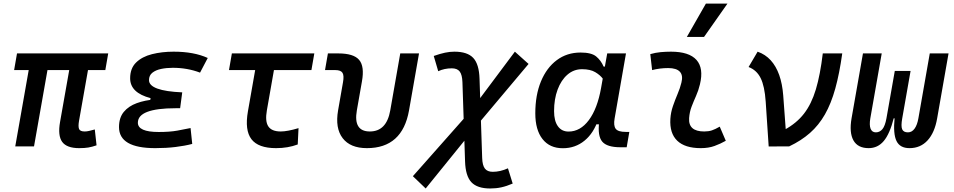

<svg xmlns="http://www.w3.org/2000/svg" viewBox="-20 -815 5313 1069"><path d="M420.9 9.8Q351.6 9.8 326.2 -25.1Q300.8 -60.1 314.5 -136.7L381.8 -517.6H486.3L419.9 -141.6Q414.6 -110.8 420.2 -96.9Q425.8 -83 451.7 -83Q463.4 -83 476.6 -86.2Q489.7 -89.4 507.8 -94.2L517.6 -5.9Q492.2 2.9 471.9 6.3Q451.7 9.8 420.9 9.8ZM58.6 -424.8 74.7 -517.6H582.5L566.4 -424.8ZM64.9 0 156.2 -517.6H260.7L169.4 0Z M844.2 9.8Q642.6 9.8 642.6 -107.4Q642.6 -159.7 669.2 -191.9Q695.8 -224.1 741.5 -240.7Q787.1 -257.3 844.2 -261.7L994.6 -300.8L982.9 -212.4H957.5Q904.8 -212.4 865.5 -207.3Q826.2 -202.1 800 -192.1Q773.9 -182.1 760.7 -167Q747.6 -151.9 747.6 -131.8Q747.6 -80.1 863.8 -80.1Q924.8 -80.1 966.6 -87.6Q1008.3 -95.2 1041 -102.1L1050.3 -13.7Q1009.3 -2.9 957.3 3.4Q905.3 9.8 844.2 9.8ZM808.1 -212.4 818.4 -268.6Q704.6 -298.3 704.6 -378.9Q704.6 -434.6 737.8 -467Q771 -499.5 826.2 -513.4Q881.3 -527.3 946.8 -527.3Q1060.1 -527.3 1136.7 -492.2L1093.8 -410.6Q1023.4 -437.5 941.9 -437.5Q907.2 -437.5 877 -431.2Q846.7 -424.8 828.1 -409.9Q809.6 -395 809.6 -368.7Q809.6 -338.9 856 -321.8Q902.3 -304.7 994.6 -300.8L982.9 -212.4Z M1517.1 9.8Q1418 9.8 1379.9 -40Q1341.8 -89.8 1360.4 -195.3L1417 -517.6H1521.5L1465.8 -200.2Q1455.1 -139.6 1473.9 -111.3Q1492.7 -83 1543 -83Q1580.1 -83 1642.1 -101.6L1637.7 -10.7Q1583 9.8 1517.1 9.8ZM1254.9 -424.8 1271 -517.6H1730L1713.9 -424.8Z M2022.9 9.8Q1930.2 9.8 1887.7 -45.9Q1845.2 -101.6 1862.3 -200.2L1889.6 -356.4Q1896.5 -394 1887 -409.4Q1877.4 -424.8 1847.2 -424.8H1789.6L1805.7 -517.6H1863.3Q1949.2 -517.6 1979.7 -481.4Q2010.3 -445.3 1995.1 -361.3L1966.8 -200.2Q1946.3 -83 2039.1 -83Q2132.3 -83 2152.8 -200.2L2208.5 -517.6H2313L2257.3 -200.2Q2220.2 9.8 2022.9 9.8Z M2350.1 234.4 2278.8 166 2598.1 -194.8 2846.7 -527.3 2922.9 -459 2618.7 -97.2ZM2709.5 234.4Q2637.2 234.4 2604.5 199.5Q2571.8 164.6 2569.3 83.5L2554.7 -357.4Q2553.2 -398.9 2539.6 -416.7Q2525.9 -434.6 2495.6 -434.6Q2454.1 -434.6 2419.9 -418.5L2395 -503.4Q2431.2 -516.1 2457.8 -521.7Q2484.4 -527.3 2509.8 -527.3Q2582.5 -527.3 2615 -492.4Q2647.5 -457.5 2649.9 -376.5L2664.6 64.5Q2666 106 2679.9 123.8Q2693.8 141.6 2723.6 141.6Q2765.1 141.6 2808.1 122.1L2834.5 207Q2800.3 221.7 2771.2 228Q2742.2 234.4 2709.5 234.4Z M3220.7 -429.7Q3174.3 -429.7 3139.2 -399.2Q3104 -368.7 3084.5 -315.9Q3064.9 -263.2 3064.9 -196.3Q3064.9 -141.6 3086.2 -112.1Q3107.4 -82.5 3145.5 -82.5Q3210.9 -82.5 3258.5 -146.2Q3306.2 -210 3326.7 -325.7L3360.8 -517.6H3465.3L3401.9 -154.8Q3395 -115.7 3408 -98.1Q3420.9 -80.6 3463.9 -80.6H3483.9L3469.2 4.9H3434.6Q3359.4 4.9 3333 -26.6Q3306.6 -58.1 3315.9 -135.3L3344.2 -122.6H3287.6L3311 -150.9Q3286.1 -74.2 3234.6 -32Q3183.1 10.3 3113.8 10.3Q3040.5 10.3 3000.5 -40.8Q2960.4 -91.8 2960.4 -184.1Q2960.4 -285.6 2991.9 -361.8Q3023.4 -438 3080.1 -480.2Q3136.7 -522.5 3212.4 -522.5Q3272.9 -522.5 3299.3 -500.7Q3325.7 -479 3340.8 -444.3H3351.6L3359.9 -340.8Q3352.5 -354.5 3337.4 -375.5Q3322.3 -396.5 3294.4 -413.1Q3266.6 -429.7 3220.7 -429.7Z M3987.3 -109.9 4021 -31.2Q3991.2 -14.2 3958 -2.2Q3924.8 9.8 3881.8 9.8Q3793.5 9.8 3750.5 -31.7Q3707.5 -73.2 3712.4 -153.3Q3714.8 -189.9 3726.8 -224.6Q3738.8 -259.3 3752.7 -292Q3766.6 -324.7 3773.9 -355Q3784.2 -395 3765.4 -415.5Q3746.6 -436 3700.2 -436Q3653.8 -436 3610.8 -424.8L3600.6 -513.7Q3629.4 -522 3658.2 -524.7Q3687 -527.3 3715.8 -527.3Q3816.9 -527.3 3857.9 -481.2Q3898.9 -435.1 3877 -345.2Q3868.7 -310.5 3855.2 -280.5Q3841.8 -250.5 3830.6 -221.2Q3819.3 -191.9 3816.9 -157.7Q3811.5 -83 3900.9 -83Q3925.3 -83 3943.6 -89.1Q3961.9 -95.2 3987.3 -109.9ZM3804.2 -609.4 3910.2 -794.9H4030.3L3899.9 -609.4Z M4259.8 0.5 4243.2 -249Q4237.3 -335.4 4215.1 -380.1Q4192.9 -424.8 4147.9 -441.9L4198.2 -527.3Q4241.2 -512.2 4271 -479.5Q4300.8 -446.8 4318.4 -397.5Q4335.9 -348.1 4340.8 -283.2L4358.9 -38.6ZM4374 0 4259.8 0.5 4347.7 -92.3Q4414.6 -128.4 4456.3 -182.1Q4498 -235.8 4522.5 -317.4Q4546.9 -398.9 4561 -517.6H4669.4Q4653.8 -405.3 4630.6 -321.8Q4607.4 -238.3 4573 -178Q4538.6 -117.7 4489.7 -74.7Q4440.9 -31.7 4374 0Z M5043.9 9.8Q4990.7 9.8 4971.4 -30Q4952.1 -69.8 4960.9 -158.2H4961.4L5003.4 -156.2Q4995.6 -112.8 5002.9 -95.5Q5010.3 -78.1 5035.2 -78.1Q5057.1 -78.1 5072 -98.6Q5086.9 -119.1 5093.3 -156.2L5156.7 -517.6H5261.2L5197.8 -156.2Q5184.1 -76.7 5144.5 -33.4Q5105 9.8 5043.9 9.8ZM4816.4 9.8Q4755.9 9.8 4731.7 -33.4Q4707.5 -76.7 4721.2 -156.2L4784.7 -517.6H4889.2L4825.7 -156.2Q4819.3 -119.1 4827.1 -98.6Q4835 -78.1 4856.4 -78.1Q4877.9 -78.1 4892.8 -95.7Q4907.7 -113.3 4915.5 -156.2L4956.1 -158.2H4956.5Q4934.1 -69.8 4900.6 -30Q4867.2 9.8 4816.4 9.8ZM4915.5 -156.2 4961.9 -419.9H5049.8L5003.4 -156.2Z"/></svg>

Font: Cascadia Code PL
Style: Italic
Weight: 400
Italic angle: -10°
Monospace: yes
Designer: Aaron Bell
Foundry: Saja Typeworks
Version: Version 2404.023